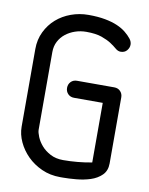

<svg xmlns="http://www.w3.org/2000/svg" viewBox="-82 -784 654 844"><g transform="rotate(10 244.5 -362.0)"><path d="M440 -652Q449 -640 449 -627Q449 -613 439 -601Q429 -589 411 -589Q399 -589 388 -598.5Q377 -608 360.5 -619Q344 -630 317.5 -639.5Q291 -649 248 -649Q222 -649 198.5 -641Q175 -633 156.5 -618.5Q138 -604 127 -583Q116 -562 116 -536V-189Q116 -177 124 -157.5Q132 -138 147.5 -120Q163 -102 187.5 -89Q212 -76 245 -76Q276 -76 309 -79Q342 -82 373 -88V-354H245Q228 -354 217.5 -365Q207 -376 207 -392Q207 -408 217.5 -419Q228 -430 245 -430H411Q428 -430 438.5 -419Q449 -408 449 -392V-97Q449 -64 429 -44.5Q409 -25 379.5 -15.5Q350 -6 316.5 -3Q283 0 257 0H245Q200 0 162.5 -17Q125 -34 98 -61Q71 -88 55.5 -121.5Q40 -155 40 -189V-536Q40 -578 57 -613Q74 -648 102 -672.5Q130 -697 167 -710.5Q204 -724 245 -724Q287 -724 319 -718Q351 -712 374 -702Q397 -692 413 -679Q429 -666 440 -652Z"/></g></svg>

Font: VDS Compensated
Style: Light
Weight: 300
Designer: artmaker
Foundry: artmaker
Version: Version 1.000 2012 initial release